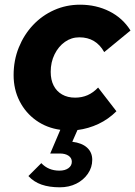

<svg xmlns="http://www.w3.org/2000/svg" viewBox="-20 -545 576 818"><path d="M235 253Q190 253 157 241.5Q124 230 101 205L156 150Q186 182 233 182Q257 182 271.5 171.5Q286 161 286 144Q286 128 272 118.5Q258 109 235 109H194L237 8Q179 0 134 -32Q89 -64 63.5 -114Q38 -164 38 -225Q38 -288 60 -342.5Q82 -397 120.5 -438Q159 -479 210.5 -502Q262 -525 321 -525Q390 -525 446.5 -496.5Q503 -468 536 -415L424 -323Q389 -386 318 -386Q284 -386 256.5 -366.5Q229 -347 212.5 -313.5Q196 -280 196 -239Q196 -205 208.5 -180.5Q221 -156 244.5 -142.5Q268 -129 300 -129Q329 -129 353 -139.5Q377 -150 398 -172L476 -71Q442 -37 399.5 -17Q357 3 310 9L288 59Q329 64 351 84Q373 104 373 136Q373 168 354.5 195Q336 222 305 237.5Q274 253 235 253Z"/></svg>

Font: Red Hat Text VF
Style: Italic
Weight: 400
Italic angle: -12°
Designer: Pentagram, MCKL
Foundry: Pentagram, MCKL
Version: Version 1.023